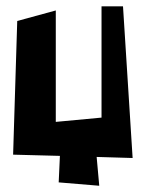

<svg xmlns="http://www.w3.org/2000/svg" viewBox="-20 -511 465 615"><path d="M35.2 -443.8 22 -15.6 171.9 -11.7 168 73.2 297.9 84 289.6 -8.3 404.8 -4.9 374 -490.7H305.2V-134.3L158.7 -120.6V-477.5Z"/></svg>

Font: Some Time Later
Style: Regular
Weight: 400
Version: Version 003.300